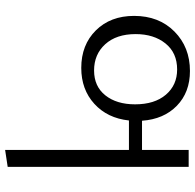

<svg xmlns="http://www.w3.org/2000/svg" viewBox="-26 -730 761 749"><g transform="rotate(-90 354.5 -355.5)"><path d="M464 -419Q554 -419 610.5 -362Q667 -305 667 -213Q667 -116 606 -55.5Q545 5 452 5Q369 5 316.5 -46Q264 -97 258 -182H144V0H78V-706L144 -716V-233H259Q268 -317 324 -368Q380 -419 464 -419ZM458 -45Q523 -45 559.5 -90.5Q596 -136 596 -207Q596 -282 556.5 -325.5Q517 -369 454 -369Q392 -369 357 -325Q322 -281 322 -209Q322 -133 359.5 -89Q397 -45 458 -45Z"/></g></svg>

Font: EauTestInfant
Style: Regular
Weight: 400
Designer: Christian Thalmann (Catharsis Fonts)
Version: Version 0.001;PS 000.001;hotconv 1.0.88;makeotf.lib2.5.64775